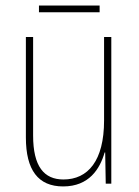

<svg xmlns="http://www.w3.org/2000/svg" viewBox="-20 -726 498 690"><path d="M338 -706H120V-682H338ZM380 -593H354V-293C354 -148 296 -81 208 -81C138 -81 99 -128 99 -239V-593H73V-232C73 -115 117 -56 207 -56C300 -56 339 -119 356 -178H358L360 -66H380Z"/></svg>

Font: Noto Sans Malayalam UI Condensed Thin
Style: Regular
Weight: 100
Width: 3
Designer: Jelle Bosma - Monotype Design Team
Foundry: Monotype Imaging Inc.
Version: Version 2.104